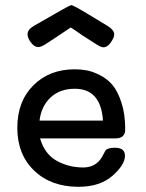

<svg xmlns="http://www.w3.org/2000/svg" viewBox="-20 -718 565 742"><path d="M46.9 -224.1Q46.9 -326.2 108.9 -388.2Q170.9 -450.2 269 -450.2Q293 -450.2 315.4 -446Q337.9 -441.9 366.5 -427.5Q395 -413.1 415 -389.2Q435.1 -365.2 449.5 -321Q463.9 -276.9 463.9 -217.8Q463.9 -182.6 424.8 -183.1H134.8Q152.8 -122.1 199.5 -96.4Q246.1 -70.8 301.8 -70.8Q349.6 -70.8 374 -110.8Q377 -115.7 382.1 -126Q387.2 -136.2 389.6 -138.7Q392.1 -141.1 400.1 -144Q408.2 -147 421.9 -147H424.8Q462.9 -147 462.9 -116.2Q462.9 -81.1 414.6 -38.6Q366.2 3.9 283.2 3.9Q177.2 3.9 112.1 -58.6Q46.9 -121.1 46.9 -224.1ZM86.4 -585Q86.4 -604 111.3 -618.2Q246.1 -696.3 254.4 -698.2Q263.2 -698.2 314.5 -667Q360.4 -639.2 398.4 -616.2Q421.4 -601.1 421.4 -585Q421.4 -572.8 408.2 -554Q395 -535.2 379.4 -535.2Q371.6 -535.2 356.4 -544.2Q341.3 -553.2 297.4 -582Q270.5 -601.1 253.4 -611.8Q168.5 -554.7 152.8 -545.4Q137.2 -536.1 128.4 -536.1Q112.3 -536.1 99.4 -554Q86.4 -571.8 86.4 -585ZM132.8 -252H377.9Q370.1 -375 269 -375Q211.9 -375 175.8 -341.6Q139.6 -308.1 132.8 -252Z"/></svg>

Font: CMU Typewriter Text
Style: Bold
Weight: 700
Version: Version 0.7.0